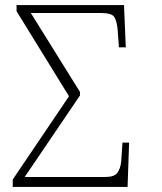

<svg xmlns="http://www.w3.org/2000/svg" viewBox="-20 -734 636 754"><path d="M30 0V-29L251 -356L45 -690V-714H467L474 -548H447L442 -617Q439 -651 429 -667Q419 -683 376 -683H101L294 -373V-359L77 -39H394Q429 -39 441 -55.5Q453 -72 456 -100L461 -174H487L481 0Z"/></svg>

Font: Noto Serif ExtraLight
Style: Regular
Weight: 200
Designer: Monotype Design Team
Foundry: Monotype Imaging Inc.
Version: Version 2.015; ttfautohint (v1.8.4.7-5d5b)